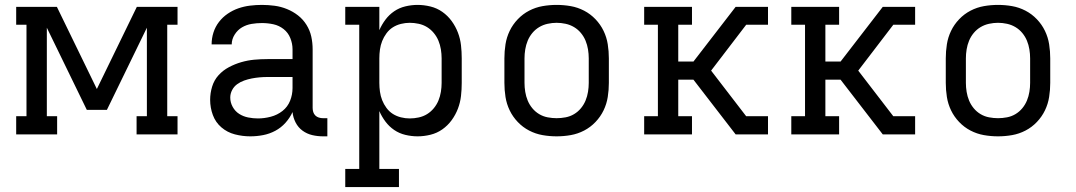

<svg xmlns="http://www.w3.org/2000/svg" viewBox="-20 -548 4390 783"><path d="M46 0V-74H88V-447H46V-520H212L375 -185L538 -520H704V-447H662V-74H704V0H537V-74H579V-435L416 -100H334L171 -435V-74H213V0Z M1001 8H1000Q969 8 938 0Q907 -8 883 -28.5Q859 -49 848 -79Q837 -109 837 -141Q837 -168 845 -194.5Q853 -221 871 -241Q889 -261 913.5 -274Q938 -287 964 -294.5Q990 -302 1016.5 -304.5Q1043 -307 1071 -307H1173V-347Q1173 -370 1164 -392.5Q1155 -415 1136.5 -429.5Q1118 -444 1095 -449Q1072 -454 1048 -454Q1027 -454 1006 -450.5Q985 -447 967 -436.5Q949 -426 937 -407Q925 -388 925 -367H843Q843 -392 850.5 -415.5Q858 -439 873 -458.5Q888 -478 908.5 -492Q929 -506 952 -514Q975 -522 999.5 -525Q1024 -528 1048 -528Q1074 -528 1100 -524.5Q1126 -521 1150.5 -511Q1175 -501 1195.5 -485Q1216 -469 1230 -446.5Q1244 -424 1249.5 -398.5Q1255 -373 1255 -347V-108Q1255 -99 1257.5 -91Q1260 -83 1266 -77Q1272 -71 1280.5 -68.5Q1289 -66 1297 -66H1315V8H1297Q1275 8 1253.5 3Q1232 -2 1214 -15Q1196 -28 1185.5 -48.5Q1175 -69 1173 -91Q1162 -67 1144 -47Q1126 -27 1102.5 -14.5Q1079 -2 1053 3Q1027 8 1001 8ZM1032 -65Q1058 -65 1084.5 -72Q1111 -79 1132 -95.5Q1153 -112 1163 -137Q1173 -162 1173 -189V-234H1071Q1054 -234 1038 -232.5Q1022 -231 1006.5 -228Q991 -225 975.5 -219.5Q960 -214 947 -204.5Q934 -195 926.5 -180.5Q919 -166 919 -150Q919 -130 929 -112Q939 -94 955.5 -83.5Q972 -73 992 -69Q1012 -65 1032 -65Z M1388 215V141H1445V-447H1388V-520H1527V-425Q1537 -448 1552 -468Q1567 -488 1587.5 -502Q1608 -516 1633 -522Q1658 -528 1683 -528Q1709 -528 1735.5 -521.5Q1762 -515 1784 -499.5Q1806 -484 1822 -462Q1838 -440 1847.5 -415Q1857 -390 1860 -363.5Q1863 -337 1863 -310V-210Q1863 -183 1860 -156.5Q1857 -130 1847.5 -105Q1838 -80 1822 -58Q1806 -36 1784 -20.5Q1762 -5 1735.5 1.5Q1709 8 1683 8Q1658 8 1633 2Q1608 -4 1587.5 -18Q1567 -32 1552 -52Q1537 -72 1527 -95V141H1607V215ZM1651 -65Q1669 -65 1687.5 -69Q1706 -73 1721.5 -82.5Q1737 -92 1749 -106.5Q1761 -121 1768 -138Q1775 -155 1778 -173.5Q1781 -192 1781 -210V-310Q1781 -328 1778 -346.5Q1775 -365 1768 -382Q1761 -399 1749 -413.5Q1737 -428 1721.5 -437.5Q1706 -447 1687.5 -451Q1669 -455 1651 -455Q1633 -455 1615 -450.5Q1597 -446 1582 -436.5Q1567 -427 1556 -412Q1545 -397 1538.5 -380.5Q1532 -364 1529.5 -346Q1527 -328 1527 -310V-210Q1527 -192 1529.5 -174Q1532 -156 1538.5 -139.5Q1545 -123 1556 -108Q1567 -93 1582 -83.5Q1597 -74 1615 -69.5Q1633 -65 1651 -65Z M2250 8Q2221 8 2192.5 3Q2164 -2 2138 -15.5Q2112 -29 2091.5 -50.5Q2071 -72 2058.5 -98Q2046 -124 2041.5 -152.5Q2037 -181 2037 -210V-310Q2037 -339 2041.5 -367.5Q2046 -396 2058.5 -422Q2071 -448 2091.5 -469.5Q2112 -491 2138 -504.5Q2164 -518 2192.5 -523Q2221 -528 2250 -528Q2279 -528 2307.5 -523Q2336 -518 2362 -504.5Q2388 -491 2408.5 -469.5Q2429 -448 2441.5 -422Q2454 -396 2458.5 -367.5Q2463 -339 2463 -310V-210Q2463 -181 2458.5 -152.5Q2454 -124 2441.5 -98Q2429 -72 2408.5 -50.5Q2388 -29 2362 -15.5Q2336 -2 2307.5 3Q2279 8 2250 8ZM2250 -66Q2268 -66 2286.5 -69.5Q2305 -73 2321 -82.5Q2337 -92 2349 -106.5Q2361 -121 2368 -138Q2375 -155 2378 -173.5Q2381 -192 2381 -210V-310Q2381 -328 2378 -346.5Q2375 -365 2368 -382Q2361 -399 2349 -413.5Q2337 -428 2321 -437.5Q2305 -447 2286.5 -451Q2268 -455 2250 -455Q2232 -455 2213.5 -451Q2195 -447 2179 -437.5Q2163 -428 2151 -413.5Q2139 -399 2132 -382Q2125 -365 2122 -346.5Q2119 -328 2119 -310V-210Q2119 -192 2122 -173.5Q2125 -155 2132 -138Q2139 -121 2151 -106.5Q2163 -92 2179 -82.5Q2195 -73 2213.5 -69.5Q2232 -66 2250 -66Z M2607 0V-74H2663V-447H2607V-520H2802V-447H2746V-297H2808L2980 -520H3112V-447H3023L2880 -260L3023 -74H3112V0H2980L2808 -223H2746V-74H2802V0Z M3207 0V-74H3263V-447H3207V-520H3402V-447H3346V-297H3408L3580 -520H3712V-447H3623L3480 -260L3623 -74H3712V0H3580L3408 -223H3346V-74H3402V0Z M4050 8Q4021 8 3992.5 3Q3964 -2 3938 -15.5Q3912 -29 3891.5 -50.5Q3871 -72 3858.5 -98Q3846 -124 3841.5 -152.5Q3837 -181 3837 -210V-310Q3837 -339 3841.5 -367.5Q3846 -396 3858.5 -422Q3871 -448 3891.5 -469.5Q3912 -491 3938 -504.5Q3964 -518 3992.5 -523Q4021 -528 4050 -528Q4079 -528 4107.5 -523Q4136 -518 4162 -504.5Q4188 -491 4208.5 -469.5Q4229 -448 4241.5 -422Q4254 -396 4258.5 -367.5Q4263 -339 4263 -310V-210Q4263 -181 4258.5 -152.5Q4254 -124 4241.5 -98Q4229 -72 4208.5 -50.5Q4188 -29 4162 -15.5Q4136 -2 4107.5 3Q4079 8 4050 8ZM4050 -66Q4068 -66 4086.5 -69.5Q4105 -73 4121 -82.5Q4137 -92 4149 -106.5Q4161 -121 4168 -138Q4175 -155 4178 -173.5Q4181 -192 4181 -210V-310Q4181 -328 4178 -346.5Q4175 -365 4168 -382Q4161 -399 4149 -413.5Q4137 -428 4121 -437.5Q4105 -447 4086.5 -451Q4068 -455 4050 -455Q4032 -455 4013.5 -451Q3995 -447 3979 -437.5Q3963 -428 3951 -413.5Q3939 -399 3932 -382Q3925 -365 3922 -346.5Q3919 -328 3919 -310V-210Q3919 -192 3922 -173.5Q3925 -155 3932 -138Q3939 -121 3951 -106.5Q3963 -92 3979 -82.5Q3995 -73 4013.5 -69.5Q4032 -66 4050 -66Z"/></svg>

Font: Iosevka Plex Etoile
Style: Regular
Weight: 400
Designer: Belleve Invis
Foundry: Belleve Invis
Version: Version 25.1.1; ttfautohint (v1.8.4)